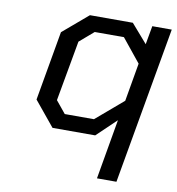

<svg xmlns="http://www.w3.org/2000/svg" viewBox="-80 -595 788 855"><g transform="rotate(10 314.0 -168.0)"><path d="M415 187 462 -84 374 0H181L89 -112L144 -426L258 -523H452L525 -439L540 -523H628L503 187ZM356 -70 479 -175 509 -348 424 -453H292L228 -398L179 -125L224 -70Z"/></g></svg>

Font: Tomorrow
Style: Italic
Weight: 400
Italic angle: -10°
Designer: Tony de Marco, Monica Rizzolli
Foundry: Just in Type
Version: Version 2.002